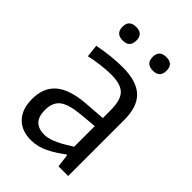

<svg xmlns="http://www.w3.org/2000/svg" viewBox="-218 -816 909 909"><g transform="rotate(45 237.0 -361.0)"><path d="M166 5Q103 5 67.5 -32.5Q32 -70 32 -137Q32 -213 79 -253.5Q126 -294 226 -302L333 -310V-361Q333 -429 307 -456.5Q281 -484 215 -484Q188 -484 149.5 -479.5Q111 -475 76 -467L69 -530Q157 -547 229 -547Q323 -547 367 -505.5Q411 -464 411 -376V0H346L338 -66H332Q295 -37 253 -16Q211 5 166 5ZM193 -58Q210 -58 228.5 -64Q247 -70 265.5 -79Q284 -88 301 -98.5Q318 -109 333 -118V-256L244 -248Q172 -241 142 -217.5Q112 -194 112 -143Q112 -58 193 -58ZM140 -636Q93 -636 93 -682Q93 -727 140 -727Q186 -727 186 -682Q186 -636 140 -636ZM342 -636Q295 -636 295 -682Q295 -727 342 -727Q388 -727 388 -682Q388 -636 342 -636Z"/></g></svg>

Font: Encode Sans Condensed
Style: Regular
Weight: 400
Designer: Pablo Impallari, Andres Torresi
Foundry: Pablo Impallari, Andres Torresi
Version: Version 1.000; ttfautohint (v1.00) -l 8 -r 50 -G 200 -x 14 -